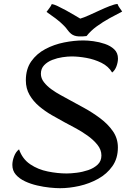

<svg xmlns="http://www.w3.org/2000/svg" viewBox="-20 -945 643 979"><path d="M286.1 14.6Q264.6 14.6 233.6 11.5Q202.6 8.3 169.7 0.7Q136.7 -6.8 107.9 -20.3Q79.1 -33.7 61 -54.2Q43 -74.7 43 -104Q43 -124.5 51.8 -147.7Q60.5 -170.9 77.1 -183.6Q94.2 -134.3 134 -107.4Q173.8 -80.6 223.9 -70.6Q273.9 -60.5 319.8 -60.5Q341.3 -60.5 371.1 -64.2Q400.9 -67.9 429.7 -77.6Q458.5 -87.4 477.8 -105.5Q497.1 -123.5 497.1 -152.3Q497.1 -181.6 476.6 -207Q456.1 -232.4 425.8 -253.9Q395.5 -275.4 364 -292.2Q332.5 -309.1 310.5 -320.8Q278.8 -337.9 244.1 -357.9Q209.5 -377.9 179.4 -403.3Q149.4 -428.7 130.6 -461.2Q111.8 -493.7 111.8 -535.2Q111.8 -593.3 139.4 -632.3Q167 -671.4 211.2 -694.8Q255.4 -718.3 306.6 -728.5Q357.9 -738.8 405.3 -738.8Q426.8 -738.8 456.3 -734.9Q485.8 -731 514.6 -721.2Q543.5 -711.4 562.5 -693.4Q581.5 -675.3 581.5 -646.5Q581.5 -628.4 574 -607.4Q566.4 -586.4 551.8 -575.2Q533.2 -606.9 497.1 -624.8Q460.9 -642.6 420.2 -649.9Q379.4 -657.2 345.2 -657.2Q325.2 -657.2 298.6 -653.3Q272 -649.4 246.8 -639.6Q221.7 -629.9 205.1 -612.5Q188.5 -595.2 188.5 -568.8Q188.5 -545.9 203.9 -526.1Q219.2 -506.3 242.2 -489.7Q265.1 -473.1 289.1 -460.2Q313 -447.3 330.6 -437.5Q365.7 -418.5 408.4 -395Q451.2 -371.6 490.7 -342Q530.3 -312.5 555.7 -275.9Q581.1 -239.3 581.1 -193.4Q581.1 -137.2 553.2 -97.7Q525.4 -58.1 480.5 -33.2Q435.5 -8.3 384.3 3.2Q333 14.6 286.1 14.6ZM421.4 -761.2Q402.8 -758.3 380.1 -759.5Q357.4 -760.7 342.3 -772.9Q332 -781.2 324.2 -792.5Q316.4 -803.7 307.1 -813Q287.1 -833.5 263.9 -850.8Q240.7 -868.2 217.3 -884.3Q224.1 -894 231.7 -903.6Q239.3 -913.1 244.1 -924.3Q253.9 -923.3 273.7 -914.1Q293.5 -904.8 316.4 -892.3Q339.4 -879.9 359.1 -867.9Q378.9 -856 389.2 -850.1Q407.7 -855.5 433.6 -867.2Q459.5 -878.9 487.5 -891.8Q515.6 -904.8 540 -914.3Q564.5 -923.8 579.1 -924.8Q583 -914.1 589.8 -905Q596.7 -896 603 -886.2Q573.2 -871.1 539.1 -852.3Q504.9 -833.5 473.6 -810.8Q442.4 -788.1 421.4 -761.2Z"/></svg>

Font: Lumanosimo
Style: Regular
Weight: 400
Designer: The DocRepair Project, Eduardo Rodriguez Tunni
Foundry: Google
Version: Version 1.010